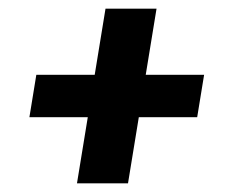

<svg xmlns="http://www.w3.org/2000/svg" viewBox="-20 -562 540 444"><path d="M158 -138 183 -291H48L64 -389H199L224 -542H342L317 -389H452L436 -291H301L276 -138Z"/></svg>

Font: Iosevka Heavy Oblique
Style: Regular
Weight: 900
Italic angle: -9°
Monospace: yes
Designer: Belleve Invis
Foundry: Belleve Invis
Version: Version 32.5.0; ttfautohint (v1.8.4)